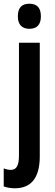

<svg xmlns="http://www.w3.org/2000/svg" viewBox="-42 -773 294 1033"><path d="M54 -685C54 -641 76 -618 116 -618C157 -618 178 -641 178 -685C178 -729 159 -753 116 -753C74 -753 54 -730 54 -685ZM40 240C124 239 172 186 172 68V-543H60V64C60 117 47 141 16 141C4 141 -9 138 -22 133V230C-3 237 18 240 40 240Z"/></svg>

Font: Noto Sans Armenian ExtraCondensed SemiBold
Style: Regular
Weight: 600
Width: 2
Designer: Monotype Design Team
Foundry: Monotype Imaging Inc.
Version: Version 2.008